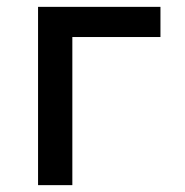

<svg xmlns="http://www.w3.org/2000/svg" viewBox="-20 -540 540 560"><path d="M91 0V-520H448V-432H191V0Z"/></svg>

Font: Iosevka SS18 Semibold
Style: Regular
Weight: 600
Monospace: yes
Designer: Belleve Invis
Foundry: Belleve Invis
Version: Version 25.1.1; ttfautohint (v1.8.4)